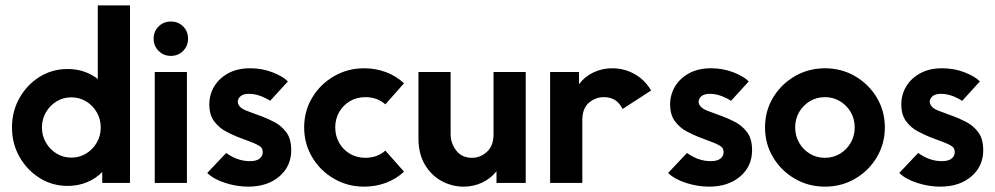

<svg xmlns="http://www.w3.org/2000/svg" viewBox="-20 -687 3736 721"><path d="M234 11.1Q175.7 11.1 128.5 -18.8Q81.2 -48.6 53.1 -98.3Q25 -147.9 25 -208.3Q25 -268.8 53.1 -318.8Q81.2 -368.8 128.5 -398.3Q175.7 -427.8 234 -427.8Q267.4 -427.8 295.8 -418.1Q324.3 -408.3 347.2 -390.3V-666.7H468.1V0H363.9V-41Q340.3 -16.7 306.9 -2.8Q273.6 11.1 234 11.1ZM247.9 -95.1Q278.5 -95.1 303.5 -110.4Q328.5 -125.7 343.4 -151.4Q358.3 -177.1 358.3 -208.3Q358.3 -239.6 343.4 -265.3Q328.5 -291 303.5 -306.2Q278.5 -321.5 247.9 -321.5Q217.4 -321.5 192.4 -306.2Q167.4 -291 152.4 -265.3Q137.5 -239.6 137.5 -208.3Q137.5 -177.1 152.4 -151.4Q167.4 -125.7 192.4 -110.4Q217.4 -95.1 247.9 -95.1Z M561.1 0V-416.7H681.9V0ZM621.5 -477.1Q594.4 -477.1 575.7 -495.8Q556.9 -514.6 556.9 -541.7Q556.9 -569.4 575.7 -587.8Q594.4 -606.2 621.5 -606.2Q649.3 -606.2 667.7 -587.8Q686.1 -569.4 686.1 -541.7Q686.1 -514.6 667.7 -495.8Q649.3 -477.1 621.5 -477.1Z M829.2 -112.5Q836.1 -107.6 844.4 -102.8Q879.9 -81.9 918.1 -81.9Q943.8 -81.9 955.2 -91.7Q966.7 -101.4 966.7 -115.3Q966.7 -131.2 954.9 -138.5Q943.1 -145.8 930.6 -150.7L872.2 -172.9Q852.8 -180.6 827.8 -193.8Q802.8 -206.9 784.4 -231.2Q766 -255.6 766 -295.1Q766 -331.2 784 -361.8Q802.1 -392.4 836.5 -411.5Q870.8 -430.6 919.4 -430.6Q964.6 -430.6 1003.8 -415.3Q1043.1 -400 1061.1 -381.2L994.4 -308.3Q986.1 -313.9 977.8 -318.1Q945.1 -334.7 916 -334.7Q893.8 -334.7 883.3 -325.7Q872.9 -316.7 872.9 -304.9Q872.9 -295.8 880.2 -287.2Q887.5 -278.5 904.9 -271.5L959 -251.4Q982.6 -243.1 1009.4 -229.2Q1036.1 -215.3 1054.9 -190.6Q1073.6 -166 1073.6 -122.9Q1073.6 -62.5 1028.8 -24.3Q984 13.9 911.8 13.9Q869.4 13.9 826 0Q782.6 -13.9 758.3 -37.5Z M1497.2 -42.4Q1467.4 -14.6 1428.8 -0.3Q1390.3 13.9 1347.2 13.9Q1285.4 13.9 1234 -16Q1182.6 -45.8 1152.4 -96.5Q1122.2 -147.2 1122.2 -208.3Q1122.2 -270.1 1152.4 -320.5Q1182.6 -370.8 1234 -400.7Q1285.4 -430.6 1347.2 -430.6Q1390.3 -430.6 1428.8 -416.3Q1467.4 -402.1 1497.2 -374.3L1427.1 -295.1Q1423.6 -297.9 1419.4 -301.4Q1391 -322.2 1352.1 -322.2Q1319.4 -322.2 1293.8 -306.9Q1268.1 -291.7 1253.5 -266Q1238.9 -240.3 1238.9 -208.3Q1238.9 -177.1 1253.5 -151Q1268.1 -125 1293.8 -109.7Q1319.4 -94.4 1352.1 -94.4Q1391 -94.4 1419.4 -115.3Q1423.6 -118.8 1427.1 -121.5Q1427.1 -121.5 1497.2 -42.4Z M1720.8 13.9Q1677.1 13.9 1638.2 -7.3Q1599.3 -28.5 1575.3 -69.1Q1551.4 -109.7 1551.4 -167.4V-416.7H1672.2V-183.3Q1672.2 -148.6 1693.4 -121.5Q1714.6 -94.4 1752.8 -94.4Q1784 -94.4 1808.7 -117Q1833.3 -139.6 1833.3 -181.9V-416.7H1954.2V0H1844.4V-43.8Q1822.2 -16 1789.9 -1Q1757.6 13.9 1720.8 13.9Z M2318.1 -277.8Q2313.2 -286.8 2306.9 -295.1Q2286.1 -322.2 2247.2 -322.2Q2216 -322.2 2191.3 -301Q2166.7 -279.9 2166.7 -234.7V0H2045.8V-416.7H2154.2V-370.8Q2176.4 -400 2209 -415.3Q2241.7 -430.6 2279.2 -430.6Q2323.6 -430.6 2362.2 -409.4Q2400.7 -388.2 2425 -347.2Q2425 -347.2 2318.1 -277.8Z M2559.7 -112.5Q2566.7 -107.6 2575 -102.8Q2610.4 -81.9 2648.6 -81.9Q2674.3 -81.9 2685.8 -91.7Q2697.2 -101.4 2697.2 -115.3Q2697.2 -131.2 2685.4 -138.5Q2673.6 -145.8 2661.1 -150.7L2602.8 -172.9Q2583.3 -180.6 2558.3 -193.8Q2533.3 -206.9 2514.9 -231.2Q2496.5 -255.6 2496.5 -295.1Q2496.5 -331.2 2514.6 -361.8Q2532.6 -392.4 2567 -411.5Q2601.4 -430.6 2650 -430.6Q2695.1 -430.6 2734.4 -415.3Q2773.6 -400 2791.7 -381.2L2725 -308.3Q2716.7 -313.9 2708.3 -318.1Q2675.7 -334.7 2646.5 -334.7Q2624.3 -334.7 2613.9 -325.7Q2603.5 -316.7 2603.5 -304.9Q2603.5 -295.8 2610.8 -287.2Q2618.1 -278.5 2635.4 -271.5L2689.6 -251.4Q2713.2 -243.1 2739.9 -229.2Q2766.7 -215.3 2785.4 -190.6Q2804.2 -166 2804.2 -122.9Q2804.2 -62.5 2759.4 -24.3Q2714.6 13.9 2642.4 13.9Q2600 13.9 2556.6 0Q2513.2 -13.9 2488.9 -37.5Z M3077.8 13.9Q3016 13.9 2964.6 -16Q2913.2 -45.8 2883 -96.5Q2852.8 -147.2 2852.8 -208.3Q2852.8 -270.1 2883 -320.5Q2913.2 -370.8 2964.6 -400.7Q3016 -430.6 3077.8 -430.6Q3140.3 -430.6 3191.3 -400.7Q3242.4 -370.8 3272.6 -320.5Q3302.8 -270.1 3302.8 -208.3Q3302.8 -147.2 3272.6 -96.5Q3242.4 -45.8 3191.3 -16Q3140.3 13.9 3077.8 13.9ZM3077.8 -94.4Q3109 -94.4 3134.4 -109.7Q3159.7 -125 3174.7 -151Q3189.6 -177.1 3189.6 -208.3Q3189.6 -240.3 3174.7 -266Q3159.7 -291.7 3134.4 -306.9Q3109 -322.2 3077.8 -322.2Q3046.5 -322.2 3021.2 -306.9Q2995.8 -291.7 2980.9 -266Q2966 -240.3 2966 -208.3Q2966 -177.1 2980.9 -151Q2995.8 -125 3021.2 -109.7Q3046.5 -94.4 3077.8 -94.4Z M3427.8 -112.5Q3434.7 -107.6 3443.1 -102.8Q3478.5 -81.9 3516.7 -81.9Q3542.4 -81.9 3553.8 -91.7Q3565.3 -101.4 3565.3 -115.3Q3565.3 -131.2 3553.5 -138.5Q3541.7 -145.8 3529.2 -150.7L3470.8 -172.9Q3451.4 -180.6 3426.4 -193.8Q3401.4 -206.9 3383 -231.2Q3364.6 -255.6 3364.6 -295.1Q3364.6 -331.2 3382.6 -361.8Q3400.7 -392.4 3435.1 -411.5Q3469.4 -430.6 3518.1 -430.6Q3563.2 -430.6 3602.4 -415.3Q3641.7 -400 3659.7 -381.2L3593.1 -308.3Q3584.7 -313.9 3576.4 -318.1Q3543.8 -334.7 3514.6 -334.7Q3492.4 -334.7 3481.9 -325.7Q3471.5 -316.7 3471.5 -304.9Q3471.5 -295.8 3478.8 -287.2Q3486.1 -278.5 3503.5 -271.5L3557.6 -251.4Q3581.2 -243.1 3608 -229.2Q3634.7 -215.3 3653.5 -190.6Q3672.2 -166 3672.2 -122.9Q3672.2 -62.5 3627.4 -24.3Q3582.6 13.9 3510.4 13.9Q3468.1 13.9 3424.7 0Q3381.2 -13.9 3356.9 -37.5Z"/></svg>

Font: co2trust
Style: Bold
Weight: 700
Designer: Kristian Moeller
Foundry: Dicotype
Version: Version 1.000